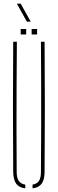

<svg xmlns="http://www.w3.org/2000/svg" viewBox="-20 -1029 317 1053"><path d="M52.5 -85Q51 -264.5 51 -442.8Q51 -621 52.5 -800H72.5Q71.5 -680.5 71 -561.5Q70.5 -442.5 70.5 -323.5Q70.5 -204.5 71.5 -85Q71.5 -53.5 82.8 -37Q94 -20.5 118.5 -16.5V4Q84.5 0 69 -21.2Q53.5 -42.5 52.5 -85ZM158.5 4V-16.5Q183 -20.5 193.8 -37Q204.5 -53.5 204.5 -85Q205.5 -204.5 205.8 -323.5Q206 -442.5 205.8 -561.5Q205.5 -680.5 204.5 -800H224.5Q226 -621 226 -442.8Q226 -264.5 224.5 -85Q224 -42.5 208.2 -21.2Q192.5 0 158.5 4ZM153.5 -840V-870H183.5V-840ZM93.5 -840V-870H123.5V-840ZM127.5 -910 72.5 -1009H93.5L148.5 -910Z"/></svg>

Font: Big Shoulders Stencil Thin
Style: Regular
Weight: 100
Designer: Patric King
Foundry: XO Type Co
Version: Version 2.001